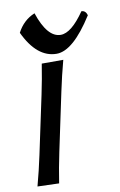

<svg xmlns="http://www.w3.org/2000/svg" viewBox="-103 -1006 666 1068"><g transform="rotate(-10 230.5 -472.0)"><path d="M141.6 5.9 20 2Q43 -83 61 -168L130.9 -497.1Q148.9 -582 162.1 -667H283.7Q260.7 -581.5 242.7 -495.6L172.9 -165.5Q154.8 -80.1 141.6 5.9ZM253.9 -706.5Q142.6 -706.5 71.8 -856.9Q106 -922.9 170.9 -949.7Q218.8 -806.2 294.4 -806.2Q354.5 -806.2 429.7 -915.5Q453.1 -915.5 461.4 -887.7Q346.7 -706.5 253.9 -706.5Z"/></g></svg>

Font: Balgruf
Style: Italic
Weight: 500
Italic angle: -12°
Designer: Paul James Miller
Foundry: High-Logic / Made with FontCreator
Version: Version 1.201;March 28, 2021;FontCreator 13.0.0.2683 64-bit